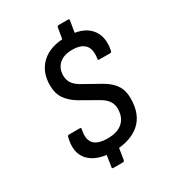

<svg xmlns="http://www.w3.org/2000/svg" viewBox="-197 -854 958 1056"><g transform="rotate(-30 281.5 -326.5)"><path d="M254 11Q152 11 103.5 -40Q55 -91 79 -183Q81 -192 90 -192H157Q168 -192 165 -182Q152 -124 176.5 -95.5Q201 -67 264 -67Q327 -67 360 -97Q393 -127 393 -181Q393 -210 378.5 -231Q364 -252 333 -270L226 -331Q182 -357 158 -391.5Q134 -426 134 -479Q134 -564 188.5 -614.5Q243 -665 343 -665Q446 -665 491.5 -614Q537 -563 520 -477Q518 -466 510 -466H440Q431 -466 433 -476Q442 -532 417.5 -559.5Q393 -587 337 -587Q283 -587 253.5 -560Q224 -533 224 -489Q224 -458 239.5 -437Q255 -416 286 -399L393 -339Q437 -314 460 -280Q483 -246 483 -196Q483 -92 422 -40.5Q361 11 254 11ZM209 89Q200 89 202 80L215 -3L294 -7L280 80Q278 89 269 89ZM317 -650 331 -733Q333 -742 341 -742H401Q410 -742 408 -733L394 -646Z"/></g></svg>

Font: Sofia Sans Semi Condensed Medium
Style: Italic
Weight: 500
Italic angle: -9°
Version: Version 4.100